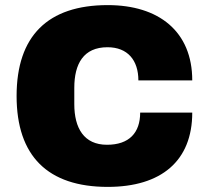

<svg xmlns="http://www.w3.org/2000/svg" viewBox="-20 -720 818 752"><path d="M402 12C612 12 733 -90 733 -279H529C529 -200 486 -153 399 -153C309 -153 271 -218 271 -312V-376C271 -470 307 -535 401 -535C480 -535 522 -484 522 -405H733C733 -597 602 -700 402 -700C167 -700 45 -579 45 -344C45 -109 167 12 402 12Z"/></svg>

Font: Archivo Black
Style: Regular
Weight: 900
Designer: Hector Gatti
Foundry: Omnibus-Type
Version: Version 2.001